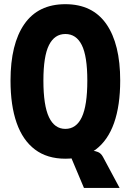

<svg xmlns="http://www.w3.org/2000/svg" viewBox="-20 -762 640 940"><path d="M300 15Q211 15 151.2 -30Q91.5 -75 61.5 -160.2Q31.5 -245.5 31.5 -367.5Q31.5 -546.5 99.2 -644Q167 -741.5 300 -741.5Q433 -741.5 500.8 -644Q568.5 -546.5 568.5 -367.5Q568.5 -245.5 538.5 -160.2Q508.5 -75 448.8 -30Q389 15 300 15ZM300 -131Q353.5 -131 380.5 -188.2Q407.5 -245.5 407.5 -367.5Q407.5 -487 380.5 -541.2Q353.5 -595.5 300 -595.5Q247 -595.5 219.8 -541.2Q192.5 -487 192.5 -367.5Q192.5 -245.5 219.8 -188.2Q247 -131 300 -131ZM391 158 314.5 -23.5H435Q445.5 -23.5 460 -17.5Q474.5 -11.5 484 6L565.5 158Z"/></svg>

Font: Spline Sans Mono
Style: Regular
Weight: 400
Monospace: yes
Designer: Eben Sorkin, Mirko Velimirovic
Foundry: Sorkin Type
Version: Version 1.004